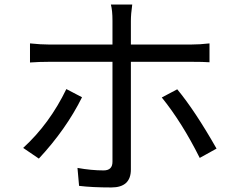

<svg xmlns="http://www.w3.org/2000/svg" viewBox="-20 -796 1040 845"><path d="M341 -368Q271 -227 151 -98L82 -145Q198 -251 272 -404ZM556 -524V-50Q556 29 470 29Q385 29 328 22L321 -57Q382 -46 436 -46Q475 -46 475 -84V-524H198Q153 -524 112 -521V-605Q159 -600 197 -600H475V-705Q475 -750 468 -776H562Q556 -734 556 -704V-600H820Q860 -600 902 -605V-522Q875 -524 821 -524ZM760 -403Q838 -309 933 -142L859 -101Q781 -257 692 -367Z"/></svg>

Font: Source Han Sans K Regular
Style: Regular
Weight: 400
Designer: Ryoko NISHIZUKA  (kana & ideographs); Paul D. Hunt (Latin, Greek & Cyrillic); Wenlong ZHANG  (bopomofo); Sandoll Communi
Foundry: Adobe Systems Incorporated
Version: Version 1.00 July 18, 2014, initial release